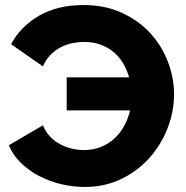

<svg xmlns="http://www.w3.org/2000/svg" viewBox="-20 -734 736 760"><path d="M316 6Q269 6 222.5 -5Q176 -16 135.5 -37Q95 -58 63 -89Q31 -120 15 -159L150 -238Q161 -211 179 -192.5Q197 -174 219 -162.5Q241 -151 265 -145.5Q289 -140 312 -140Q348 -140 378.5 -152Q409 -164 432.5 -185.5Q456 -207 471.5 -235.5Q487 -264 495 -297H244V-428H491Q483 -456 468.5 -481.5Q454 -507 432 -526Q410 -545 380.5 -556.5Q351 -568 314 -568Q291 -568 267.5 -563.5Q244 -559 221.5 -547.5Q199 -536 180.5 -517.5Q162 -499 150 -471L24 -559Q60 -628 133.5 -671Q207 -714 310 -714Q396 -714 463 -683Q530 -652 575.5 -602Q621 -552 645 -488.5Q669 -425 669 -361Q669 -293 643.5 -227Q618 -161 571.5 -109Q525 -57 460 -25.5Q395 6 316 6Z"/></svg>

Font: Oxford Sans
Style: Regular
Weight: 800
Designer: Matt McInerney, Pablo Impallari, Rodrigo Fuenzalida
Foundry: Matt McInerney, Pablo Impallari, Rodrigo Fuenzalida
Version: Version 3.000g; ttfautohint (v1.5) -l 8 -r 28 -G 28 -x 14 -D